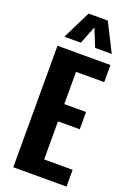

<svg xmlns="http://www.w3.org/2000/svg" viewBox="-195 -1134 827 1203"><g transform="rotate(20 219.0 -533.0)"><path d="M61 0V-810H414V-696H226V-481H371V-366H226V-112H416V0ZM82 -878 175 -1066H303L398 -878H287L239 -997L192 -878Z"/></g></svg>

Font: Oswald SemiBold
Style: Regular
Weight: 600
Designer: Vernon Adams
Foundry: Vernon Adams
Version: Version 4.100; ttfautohint (v1.8.1.43-b0c9)